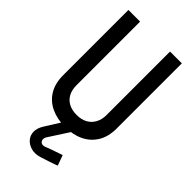

<svg xmlns="http://www.w3.org/2000/svg" viewBox="-285 -768 1070 1070"><g transform="rotate(45 250.0 -233.5)"><path d="M297 -7H222V2L163 96Q144 127 145 154.5Q146 182 163 201.5Q180 221 208 229Q236 237 270 227Q277 225 294 219.5Q311 214 329.5 208Q348 202 361 197Q374 192 374 192L352 131Q352 131 341.5 134.5Q331 138 315 143.5Q299 149 282 155Q265 161 251 167Q235 173 224.5 167.5Q214 162 212 150.5Q210 139 218 125L297 3ZM460 -186V-700H367V-200Q367 -164 352.5 -137.5Q338 -111 312 -96.5Q286 -82 249 -82Q212 -82 186 -95.5Q160 -109 145.5 -135Q131 -161 131 -199V-700H39V-186Q39 -122 65.5 -78Q92 -34 140 -11.5Q188 11 250 11Q312 11 359 -11.5Q406 -34 433 -78Q460 -122 460 -186Z"/></g></svg>

Font: Advent Pro SemiBold
Style: Regular
Weight: 600
Designer: VivaRado, Andreas Kalpakidis
Foundry: VivaRado, Andreas Kalpakidis
Version: Version 3.000